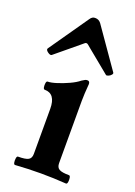

<svg xmlns="http://www.w3.org/2000/svg" viewBox="-137 -741 563 800"><g transform="rotate(20 144.5 -341.0)"><path d="M37 4Q32 4 30.5 -5Q29 -14 30.5 -23.5Q32 -33 37 -33Q70 -33 82.5 -40Q95 -47 95 -66V-266Q95 -333 46 -333Q41 -333 39.5 -342Q38 -351 39.5 -360Q41 -369 46 -369Q61 -369 86 -377Q111 -385 136 -396.5Q161 -408 177 -421Q186 -427 190.5 -429Q195 -431 200 -431Q211 -431 211 -418Q209 -391 208 -375Q207 -359 207 -342V-66Q207 -47 219.5 -40Q232 -33 263 -33Q268 -33 269.5 -23.5Q271 -14 269.5 -5Q268 4 263 4Q235 2 207 1Q179 0 151 0Q123 0 94.5 1Q66 2 37 4ZM24 -479Q18 -475 6.5 -483.5Q-5 -492 -1 -499L120 -673Q129 -687 143 -686Q158 -686 168 -673L290 -498Q293 -494 288 -488Q283 -482 275.5 -479Q268 -476 265 -478L165 -560Q157 -566 152.5 -570.5Q148 -575 143 -575Q139 -575 134.5 -570.5Q130 -566 122 -560Z"/></g></svg>

Font: Junicode SmExp
Style: Bold
Weight: 700
Width: 6
Designer: Peter S. Baker
Version: Version 2.205; ttfautohint (v1.8.4)